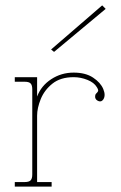

<svg xmlns="http://www.w3.org/2000/svg" viewBox="-20 -694 450 714"><path d="M35 0V-17H72Q88 -17 94 -23.5Q100 -30 100 -45V-362Q100 -377 94 -383.5Q88 -390 72 -390H35V-407H118V-335Q133 -375 170.5 -399.5Q208 -424 254 -424Q298 -424 326 -405.5Q354 -387 364 -363Q374 -339 364 -324Q357 -314 346.5 -318Q336 -322 334 -331Q333 -342 337.5 -346Q342 -350 344.5 -354.5Q347 -359 340 -370Q330 -387 305 -397Q280 -407 254 -407Q205 -407 175 -383Q145 -359 131.5 -325.5Q118 -292 118 -264V-17H172V0ZM181 -501 170 -510 360 -674 373 -661Z"/></svg>

Font: Grandiflora One
Style: Regular
Weight: 400
Designer: Haesung Cho
Foundry: JAMO
Version: Version 1.000; ttfautohint (v1.8.4.7-5d5b);gftools[0.9.28]